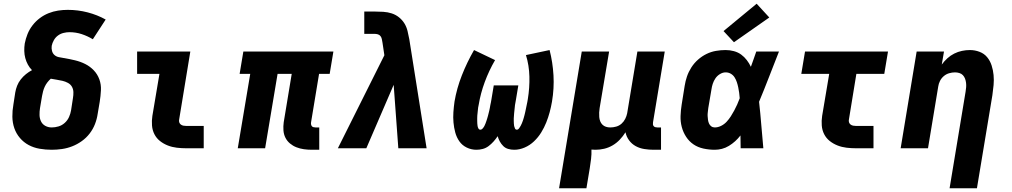

<svg xmlns="http://www.w3.org/2000/svg" viewBox="-20 -797 5440 1032"><path d="M258 8Q225 8 193 2.5Q161 -3 134 -17.5Q107 -32 87 -55.5Q67 -79 57 -108Q47 -137 46.5 -169.5Q46 -202 52 -235L62 -300Q65 -318 72 -336Q79 -354 91.5 -370Q104 -386 119.5 -398.5Q135 -411 152 -420Q139 -433 130 -449.5Q121 -466 116 -484.5Q111 -503 110.5 -523Q110 -543 113 -563Q118 -589 128 -614Q138 -639 155 -661Q172 -683 194 -699.5Q216 -716 241 -726Q266 -736 292 -740Q318 -744 344 -744Q399 -744 451 -730.5Q503 -717 548 -692L479 -586Q451 -603 419.5 -613.5Q388 -624 353 -624Q338 -624 321.5 -620Q305 -616 291.5 -606Q278 -596 269.5 -581Q261 -566 258 -551Q256 -537 259.5 -523.5Q263 -510 272.5 -501.5Q282 -493 295.5 -490Q309 -487 323 -485H324Q353 -480 382.5 -473Q412 -466 438 -453Q464 -440 484 -419Q504 -398 514 -370.5Q524 -343 522.5 -312Q521 -281 516 -250L505 -185Q501 -157 490.5 -130Q480 -103 462 -79.5Q444 -56 419.5 -38.5Q395 -21 368 -10.5Q341 0 313 4Q285 8 258 8ZM258 -112Q276 -112 294.5 -117.5Q313 -123 328 -136.5Q343 -150 351 -168Q359 -186 362 -204L372 -269Q375 -286 374.5 -302Q374 -318 366.5 -331Q359 -344 345 -351.5Q331 -359 316 -362.5Q301 -366 285 -368.5Q269 -371 253 -374Q243 -365 234.5 -354Q226 -343 220.5 -331Q215 -319 211.5 -306Q208 -293 206 -281L195 -216Q192 -197 192.5 -178.5Q193 -160 200.5 -144.5Q208 -129 223.5 -120.5Q239 -112 258 -112Z M982 0Q956 0 930.5 -3Q905 -6 882 -15Q859 -24 840 -39Q821 -54 810 -75.5Q799 -97 797 -122.5Q795 -148 799 -174L837 -400H717V-520H1003L943 -155Q941 -147 943.5 -139.5Q946 -132 952 -127.5Q958 -123 966 -121.5Q974 -120 982 -120H1075V0Z M1656 8Q1634 8 1613 5Q1592 2 1573 -5.5Q1554 -13 1538.5 -26Q1523 -39 1514 -57Q1505 -75 1503.5 -96.5Q1502 -118 1505 -140L1548 -400H1472L1405 0H1258L1325 -400H1268L1288 -520H1772L1752 -400H1695L1652 -140Q1651 -134 1652 -128.5Q1653 -123 1656 -119Q1659 -115 1664.5 -113.5Q1670 -112 1676 -112H1696V8Z M1796 0 2046 -500 2036 -567Q2034 -577 2032.5 -586Q2031 -595 2025.5 -602.5Q2020 -610 2011 -612.5Q2002 -615 1993 -615H1938V-735H1993Q2016 -735 2040 -733.5Q2064 -732 2085.5 -725Q2107 -718 2124.5 -704Q2142 -690 2153.5 -671.5Q2165 -653 2170.5 -630.5Q2176 -608 2180 -586L2273 0H2121L2096 -341L1949 0Z M2744 8Q2727 8 2711.5 3.5Q2696 -1 2685 -12Q2674 -23 2666.5 -36.5Q2659 -50 2655 -65Q2645 -50 2633 -36.5Q2621 -23 2606.5 -12Q2592 -1 2575 3.5Q2558 8 2541 8Q2513 8 2488.5 -4Q2464 -16 2449 -37.5Q2434 -59 2427 -85Q2420 -111 2417.5 -138.5Q2415 -166 2417 -194Q2419 -222 2423 -251Q2435 -322 2462.5 -392Q2490 -462 2528 -528L2641 -474Q2608 -417 2585.5 -356Q2563 -295 2553 -234Q2551 -226 2550 -219Q2549 -212 2548.5 -205Q2548 -198 2547 -190.5Q2546 -183 2545.5 -176Q2545 -169 2545 -162Q2545 -155 2545 -147.5Q2545 -140 2545.5 -133Q2546 -126 2547 -119.5Q2548 -113 2551.5 -106.5Q2555 -100 2562 -100Q2569 -100 2574.5 -106.5Q2580 -113 2583.5 -119.5Q2587 -126 2589.5 -133Q2592 -140 2594.5 -147Q2597 -154 2599 -161Q2601 -168 2603 -175Q2605 -182 2606.5 -189Q2608 -196 2610 -203Q2612 -210 2613 -217.5Q2614 -225 2615.5 -232Q2617 -239 2618.5 -246Q2620 -253 2621 -260L2634 -338H2766L2753 -260Q2752 -253 2750.5 -246Q2749 -239 2748 -232Q2747 -225 2746.5 -217.5Q2746 -210 2745 -203Q2744 -196 2743.5 -189Q2743 -182 2742.5 -175Q2742 -168 2741.5 -161Q2741 -154 2741.5 -147Q2742 -140 2742 -133Q2742 -126 2743.5 -119.5Q2745 -113 2748 -106.5Q2751 -100 2758 -100Q2765 -100 2770 -107Q2775 -114 2778.5 -120.5Q2782 -127 2785 -134Q2788 -141 2790.5 -148.5Q2793 -156 2795 -163Q2797 -170 2799 -177.5Q2801 -185 2802.5 -192Q2804 -199 2805.5 -206Q2807 -213 2808.5 -220.5Q2810 -228 2811.5 -235Q2813 -242 2814.5 -249.5Q2816 -257 2817 -264Q2827 -325 2825.5 -385.5Q2824 -446 2807 -501L2934 -528Q2951 -462 2955 -392Q2959 -322 2947 -251Q2942 -222 2934.5 -194Q2927 -166 2916 -138.5Q2905 -111 2889 -85Q2873 -59 2850.5 -37.5Q2828 -16 2800 -4Q2772 8 2744 8Z M2985 215 3107 -520H3254L3203 -216Q3201 -204 3200.5 -192Q3200 -180 3201 -168Q3202 -156 3206 -145.5Q3210 -135 3218 -127Q3226 -119 3237 -115.5Q3248 -112 3260 -112Q3276 -112 3292 -116.5Q3308 -121 3320.5 -132Q3333 -143 3340.5 -158Q3348 -173 3351 -188L3406 -520H3553L3490 -140Q3489 -134 3489.5 -128.5Q3490 -123 3493.5 -119Q3497 -115 3502 -113.5Q3507 -112 3513 -112H3533V8H3493Q3468 8 3443 4Q3418 0 3397 -11.5Q3376 -23 3361.5 -42.5Q3347 -62 3342 -86Q3329 -65 3311.5 -46.5Q3294 -28 3272.5 -15.5Q3251 -3 3227.5 2.5Q3204 8 3181 8Q3175 8 3170 7.5Q3165 7 3159 7Q3160 32 3157 57Q3154 82 3150 107L3132 215Z M3822 8Q3791 8 3761 1.5Q3731 -5 3707.5 -21Q3684 -37 3668 -61.5Q3652 -86 3644.5 -114.5Q3637 -143 3638 -173.5Q3639 -204 3644 -235L3660 -335Q3664 -361 3672.5 -386Q3681 -411 3696 -434.5Q3711 -458 3732 -476.5Q3753 -495 3777.5 -507Q3802 -519 3828.5 -523.5Q3855 -528 3880 -528Q3903 -528 3925 -522Q3947 -516 3964 -503.5Q3981 -491 3994 -474Q4007 -457 4016 -438Q4023 -458 4030.5 -478.5Q4038 -499 4045 -520H4167Q4140 -452 4114 -384.5Q4088 -317 4060 -250Q4067 -188 4072 -125Q4077 -62 4083 0H3961Q3961 -17 3960.5 -34Q3960 -51 3960 -69Q3947 -52 3931.5 -38Q3916 -24 3898 -13Q3880 -2 3860.5 3Q3841 8 3822 8ZM3822 -112Q3839 -112 3856 -120.5Q3873 -129 3885.5 -142.5Q3898 -156 3908 -171.5Q3918 -187 3926.5 -203Q3935 -219 3942.5 -235.5Q3950 -252 3956 -269Q3955 -284 3953 -298.5Q3951 -313 3948 -327.5Q3945 -342 3940.5 -355.5Q3936 -369 3928.5 -381Q3921 -393 3908.5 -400.5Q3896 -408 3880 -408Q3865 -408 3850 -399Q3835 -390 3825.5 -376Q3816 -362 3811 -346.5Q3806 -331 3804 -316L3787 -216Q3786 -205 3784.5 -194.5Q3783 -184 3783.5 -173.5Q3784 -163 3785.5 -152.5Q3787 -142 3791 -133Q3795 -124 3803 -118Q3811 -112 3822 -112ZM3925 -570 3869 -630 4047 -777 4115 -703Z M4582 0Q4556 0 4530.5 -3Q4505 -6 4482 -15Q4459 -24 4440 -39Q4421 -54 4410 -75.5Q4399 -97 4397 -122.5Q4395 -148 4399 -174L4437 -400H4287L4307 -520H4753L4733 -400H4583L4543 -155Q4541 -147 4543.5 -139.5Q4546 -132 4552 -127.5Q4558 -123 4566 -121.5Q4574 -120 4582 -120H4675V0Z M5084 215 5170 -304Q5170 -304 5170 -304Q5170 -304 5170 -304Q5172 -316 5173 -328Q5174 -340 5172.5 -352Q5171 -364 5167 -374.5Q5163 -385 5155.5 -393Q5148 -401 5136.5 -404.5Q5125 -408 5113 -408Q5098 -408 5082 -403.5Q5066 -399 5053 -388Q5040 -377 5032.5 -362Q5025 -347 5023 -332L4968 0H4821L4907 -520H5054L5042 -450Q5055 -468 5072 -483.5Q5089 -499 5109 -509Q5129 -519 5150.5 -523.5Q5172 -528 5193 -528Q5220 -528 5245 -518.5Q5270 -509 5286 -489.5Q5302 -470 5310 -445Q5318 -420 5320.5 -393.5Q5323 -367 5320.5 -339.5Q5318 -312 5314 -285L5231 215Z"/></svg>

Font: Iosevka SS04 Heavy Extended
Style: Italic
Weight: 900
Width: 7
Italic angle: -9°
Monospace: yes
Designer: Belleve Invis
Foundry: Belleve Invis
Version: Version 19.0.0; ttfautohint (v1.8.4)